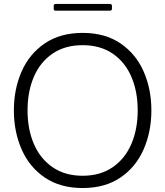

<svg xmlns="http://www.w3.org/2000/svg" viewBox="-20 -939 834 969"><path d="M50 -382Q50 -489 89 -578Q128 -667 206 -720Q284 -773 397 -773Q510 -773 588 -720Q666 -667 705 -578Q744 -489 744 -382Q744 -275 705 -185.5Q666 -96 588 -43Q510 10 397 10Q284 10 206 -43Q128 -96 89 -185.5Q50 -275 50 -382ZM675 -382Q675 -477 643 -551.5Q611 -626 548.5 -668.5Q486 -711 397 -711Q308 -711 245.5 -668.5Q183 -626 151 -551.5Q119 -477 119 -382Q119 -287 151 -212.5Q183 -138 245.5 -95Q308 -52 397 -52Q486 -52 548.5 -95Q611 -138 643 -212.5Q675 -287 675 -382ZM261 -885Q251 -885 251 -895V-909Q251 -919 261 -919H535Q545 -919 545 -909V-895Q545 -885 535 -885Z"/></svg>

Font: Open Sauce Two Light
Style: Regular
Weight: 300
Designer: Alfredo Marco Pradil
Foundry: Creative Sauce Fz LLC
Version: Version 1.477